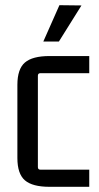

<svg xmlns="http://www.w3.org/2000/svg" viewBox="-20 -713 380 740"><path d="M147 -553 209 -693 294 -692 207 -553ZM324 7H171Q105 7 76 -18Q47 -43 47 -104V-386Q47 -447 76 -472Q105 -497 171 -497H324V-431H136Q126 -431 126 -421V-69Q126 -59 136 -59H324Z"/></svg>

Font: Gemunu Libre
Style: Regular
Weight: 400
Designer: Puspanada Ekanayake, Sola Matas, Pathum Egodawatta, Kosala Senevirathne
Foundry: mooniak
Version: Version 1.100